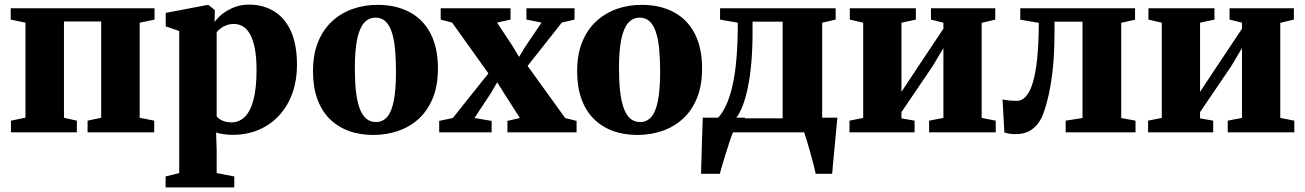

<svg xmlns="http://www.w3.org/2000/svg" viewBox="-20 -574 5662 833"><path d="M27.5 0V-50.5L90.5 -63.5V-475.5L26.5 -489V-538H650.5V-489L586 -475.5V-63L649 -50.5V0H360V-50.5L419 -63V-481H257.5V-63L313.5 -50.5V0Z M698.5 239V191.5L757.5 177V-439.5L699 -459.5V-518L877 -552H885L912 -530.5L911 -478Q922 -495 943.5 -512.5Q965 -530 995 -542Q1025 -554 1059.5 -554Q1121 -554 1168 -525.8Q1215 -497.5 1241.8 -439.5Q1268.5 -381.5 1268.5 -291.5Q1268.5 -227 1249.2 -171.8Q1230 -116.5 1193.2 -75.5Q1156.5 -34.5 1104.8 -11.8Q1053 11 987.5 11Q967.5 11 947.5 7.8Q927.5 4.5 917.5 1L920 75.5V177L996.5 191.5V239ZM984.5 -43Q1016.5 -43 1041 -66Q1065.5 -89 1079.2 -139.2Q1093 -189.5 1093 -271.5Q1093 -326 1085.5 -364Q1078 -402 1064.8 -425.5Q1051.5 -449 1033.8 -459.5Q1016 -470 995.5 -470Q976.5 -470 961.5 -464.2Q946.5 -458.5 936 -450Q925.5 -441.5 920 -434V-69.5Q927.5 -58 945.5 -50.5Q963.5 -43 984.5 -43Z M1338 -264.5Q1338 -339 1360.5 -393.2Q1383 -447.5 1422.2 -483Q1461.5 -518.5 1511.8 -535.8Q1562 -553 1617.5 -553Q1698.5 -553 1757.5 -521.2Q1816.5 -489.5 1848.2 -428Q1880 -366.5 1880 -277Q1880 -201.5 1857.2 -147Q1834.5 -92.5 1795.5 -57.5Q1756.5 -22.5 1706 -5.5Q1655.5 11.5 1600 11.5Q1540 11.5 1491.8 -6.5Q1443.5 -24.5 1409 -59.5Q1374.5 -94.5 1356.2 -146Q1338 -197.5 1338 -264.5ZM1611 -44.5Q1641 -44.5 1660.2 -67.2Q1679.5 -90 1688.8 -138.5Q1698 -187 1698 -263Q1698 -318.5 1693.8 -362.2Q1689.5 -406 1679.2 -436Q1669 -466 1652 -481.8Q1635 -497.5 1609.5 -497.5Q1579.5 -497.5 1559.5 -474.8Q1539.5 -452 1529.5 -403.8Q1519.5 -355.5 1519.5 -278.5Q1519.5 -222.5 1524.2 -179Q1529 -135.5 1539.8 -105.5Q1550.5 -75.5 1568 -60Q1585.5 -44.5 1611 -44.5Z M1944.5 -62 2099 -255.5 1941.5 -476 1892 -489V-538H2195V-489L2136.5 -476L2205 -372.5L2232 -327L2258 -370L2329.5 -476L2264 -489V-538H2472.5V-489L2417.5 -476L2269 -288L2432 -62L2481.5 -49.5V0H2181.5V-49.5L2235.5 -62L2166.5 -170L2137 -217L2112 -173.5L2038.5 -62L2113 -49.5V0H1885.5V-49.5Z M2484 -264.5Q2484 -339 2506.5 -393.2Q2529 -447.5 2568.2 -483Q2607.5 -518.5 2657.8 -535.8Q2708 -553 2763.5 -553Q2844.5 -553 2903.5 -521.2Q2962.5 -489.5 2994.2 -428Q3026 -366.5 3026 -277Q3026 -201.5 3003.2 -147Q2980.5 -92.5 2941.5 -57.5Q2902.5 -22.5 2852 -5.5Q2801.5 11.5 2746 11.5Q2686 11.5 2637.8 -6.5Q2589.5 -24.5 2555 -59.5Q2520.5 -94.5 2502.2 -146Q2484 -197.5 2484 -264.5ZM2757 -44.5Q2787 -44.5 2806.2 -67.2Q2825.5 -90 2834.8 -138.5Q2844 -187 2844 -263Q2844 -318.5 2839.8 -362.2Q2835.5 -406 2825.2 -436Q2815 -466 2798 -481.8Q2781 -497.5 2755.5 -497.5Q2725.5 -497.5 2705.5 -474.8Q2685.5 -452 2675.5 -403.8Q2665.5 -355.5 2665.5 -278.5Q2665.5 -222.5 2670.2 -179Q2675 -135.5 2685.8 -105.5Q2696.5 -75.5 2714 -60Q2731.5 -44.5 2757 -44.5Z M3068.5 0V-55.5L3090 -57.5Q3113 -80 3130 -116.8Q3147 -153.5 3158.5 -205.2Q3170 -257 3175.5 -324.2Q3181 -391.5 3181 -475.5L3104 -489V-538H3605.5V-489L3547 -475.5V0ZM3172.5 -60.5H3375.5V-480H3245V-435Q3245 -365.5 3240 -305.8Q3235 -246 3225.2 -197.8Q3215.5 -149.5 3202 -114.8Q3188.5 -80 3172.5 -60.5ZM3021.5 180Q3022.5 150 3023.5 109.2Q3024.5 68.5 3026 23.8Q3027.5 -21 3029 -63.5H3213L3161 -1.5Q3155.5 10 3147.2 35Q3139 60 3129.8 89.2Q3120.5 118.5 3113.2 143.5Q3106 168.5 3103 180ZM3519 180Q3516 164.5 3509.2 138.5Q3502.5 112.5 3494.5 84.5Q3486.5 56.5 3479.5 33Q3472.5 9.5 3468.5 -1L3440 -63.5H3613Q3611.5 -48.5 3609.2 -23.5Q3607 1.5 3604.2 31.5Q3601.5 61.5 3598.5 90.5Q3595.5 119.5 3593.5 143.5Q3591.5 167.5 3590.5 180Z M3665.5 0V-50.5L3725 -62.5V-475.5L3667 -489V-538H3953.5V-489L3891 -475.5V-175.5L3939.5 -249L4073 -449.5V-475.5L4019 -489V-538H4298V-489L4239 -475V-62.5L4300 -50.5V0H4011V-50.5L4073 -62.5V-365.5L4026 -286.5L3891 -87.5V-60.5L3948 -50.5V0Z M4386.5 8Q4370.5 8 4358.2 5.8Q4346 3.5 4337.5 0.5L4329.5 -142.5Q4339.5 -140 4357.8 -138.2Q4376 -136.5 4391.5 -136.5Q4422 -136.5 4443.2 -173Q4464.5 -209.5 4475.5 -284.5Q4486.5 -359.5 4487 -475L4406.5 -488.5V-538H4904.5V-488.5L4844.5 -475V-62L4906.5 -50.5V0H4603.5V-50.5L4676.5 -62V-480H4555V-432.5Q4555 -335 4546 -261.5Q4537 -188 4524 -138.5Q4511 -89 4499 -63.5Q4482 -29 4454.2 -10.5Q4426.5 8 4386.5 8Z M4961 0V-50.5L5020.5 -62.5V-475.5L4962.5 -489V-538H5249V-489L5186.5 -475.5V-175.5L5235 -249L5368.5 -449.5V-475.5L5314.5 -489V-538H5593.5V-489L5534.5 -475V-62.5L5595.5 -50.5V0H5306.5V-50.5L5368.5 -62.5V-365.5L5321.5 -286.5L5186.5 -87.5V-60.5L5243.5 -50.5V0Z"/></svg>

Font: Merriweather 60pt Black
Style: Regular
Weight: 900
Version: Version 2.100